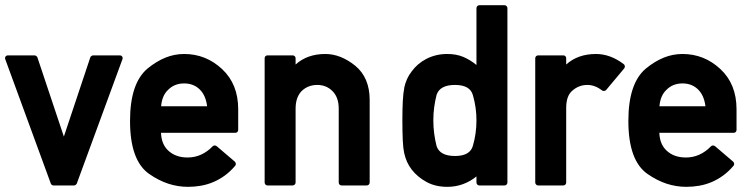

<svg xmlns="http://www.w3.org/2000/svg" viewBox="-31 -722 2934 748"><path d="M177.2 0.5Q174.3 0.5 171.1 -1.7Q168 -3.9 167 -6.8L-10.3 -490.7Q-12.7 -496.6 -9.5 -501.5Q-6.3 -506.3 0.5 -506.3H103.5Q106.4 -506.3 110.1 -503.9Q113.8 -501.5 114.7 -498.5L217.8 -189.9L320.8 -498.5Q321.8 -501.5 325.4 -503.9Q329.1 -506.3 332 -506.3H435.1Q441.9 -506.3 445.1 -501.5Q448.2 -496.6 445.8 -490.7L268.1 -6.8Q267.1 -4.4 263.9 -2Q260.7 0.5 257.8 0.5Z M897 -216.3Q897 -210.9 893.8 -207.8Q890.6 -204.6 885.7 -204.6H596.2Q597.2 -181.2 604.5 -164.1Q611.8 -147 624.5 -135.3Q653.3 -108.4 699.7 -108.4Q754.9 -108.4 797.4 -151.9Q800.8 -155.3 805.2 -155.3Q809.6 -155.3 813.5 -152.3L883.8 -92.3Q887.2 -88.9 887.7 -84.2Q888.2 -79.6 885.3 -76.2Q866.2 -53.7 844.7 -38.1Q823.2 -22.5 800 -12.7Q776.9 -2.9 752 1.5Q727.1 5.9 701.7 5.9Q662.1 5.9 624.8 -6.3Q587.4 -18.6 550.8 -43.9Q475.6 -95.7 475.6 -251Q475.6 -397.9 543.9 -455.1Q578.6 -483.4 613.8 -497.6Q648.9 -511.7 686.5 -511.7Q771 -511.7 834 -453.1Q897 -394.5 897 -296.4ZM775.9 -308.1Q770.5 -351.1 746.6 -374Q722.7 -397 686.5 -397Q647.9 -397 623 -371.1Q600.1 -349.1 596.7 -308.1Z M1011.2 0.5Q1006.3 0.5 1003.2 -2.9Q1000 -6.3 1000 -11.2V-494.6Q1000 -500 1003.2 -503.2Q1006.3 -506.3 1011.2 -506.3H1108.9Q1113.8 -506.3 1117.2 -503.2Q1120.6 -500 1120.6 -494.6V-470.7Q1166 -511.7 1236.3 -511.7Q1295.9 -511.7 1352.5 -466.3Q1409.2 -419.9 1409.2 -332.5V-11.2Q1409.2 -6.3 1406 -2.9Q1402.8 0.5 1397.5 0.5H1300.3Q1294.9 0.5 1291.7 -2.9Q1288.6 -6.3 1288.6 -11.2V-298.8Q1288.6 -342.8 1264.2 -367.2Q1240.2 -391.1 1205.1 -391.1Q1168.9 -391.1 1144 -367.2Q1120.6 -342.8 1120.6 -298.8V-11.2Q1120.6 -6.3 1117.2 -2.9Q1113.8 0.5 1108.9 0.5Z M1836.9 0.5Q1831.5 0.5 1828.4 -2.9Q1825.2 -6.3 1825.2 -11.2V-34.7Q1801.3 -15.1 1772.5 -4.6Q1743.7 5.9 1711.9 5.9Q1665 5.9 1630.4 -13.2Q1595.7 -32.2 1573.2 -61Q1562.5 -74.7 1554.9 -91.3Q1547.4 -107.9 1543.5 -126.5Q1539.6 -144 1538.1 -175.8Q1536.6 -207.5 1536.6 -253.4Q1536.6 -297.9 1538.3 -329.1Q1540 -360.4 1543.9 -378.9H1543.5Q1547.4 -397.5 1554.7 -413.8Q1562 -430.2 1573.2 -444.3Q1584 -459 1598.1 -471.2Q1612.3 -483.4 1629.6 -492.4Q1647 -501.5 1667.5 -506.6Q1688 -511.7 1711.9 -511.7Q1746.6 -511.7 1773.4 -500.5Q1800.3 -489.3 1825.2 -468.8V-689.9Q1825.2 -694.8 1828.4 -698.2Q1831.5 -701.7 1836.9 -701.7H1934.1Q1939.5 -701.7 1942.6 -698.2Q1945.8 -694.8 1945.8 -689.9V-11.2Q1945.8 -6.3 1942.6 -2.9Q1939.5 0.5 1934.1 0.5ZM1741.7 -391.1Q1682.6 -391.1 1669.9 -352.5Q1664.1 -330.1 1660.6 -304.9Q1657.2 -279.8 1657.2 -253.4Q1657.2 -226.6 1660.6 -200.9Q1664.1 -175.3 1669.9 -152.8Q1682.6 -114.3 1741.7 -114.3Q1800.8 -114.3 1811.5 -154.8Q1818.4 -178.7 1821.8 -203.1Q1825.2 -227.5 1825.2 -253.4Q1825.2 -278.3 1821.8 -302.5Q1818.4 -326.7 1811.5 -350.6Q1800.8 -391.1 1741.7 -391.1Z M2065.9 0.5Q2061 0.5 2057.6 -2.9Q2054.2 -6.3 2054.2 -11.2V-494.6Q2054.2 -500 2057.6 -503.2Q2061 -506.3 2065.9 -506.3H2163.1Q2168.5 -506.3 2171.6 -503.2Q2174.8 -500 2174.8 -494.6V-470.7Q2220.2 -511.7 2291 -511.7Q2346.7 -511.7 2398.9 -472.2Q2402.8 -469.2 2403.3 -464.4Q2403.8 -459.5 2400.9 -455.6L2330.6 -371.6Q2327.6 -368.2 2323 -367.7Q2318.4 -367.2 2314.5 -369.6Q2287.1 -391.1 2257.3 -391.1Q2224.6 -391.1 2199.7 -369.6Q2174.8 -349.6 2174.8 -301.8V-11.2Q2174.8 -6.3 2171.6 -2.9Q2168.5 0.5 2163.1 0.5Z M2838.4 -216.3Q2838.4 -210.9 2835.2 -207.8Q2832 -204.6 2827.1 -204.6H2537.6Q2538.6 -181.2 2545.9 -164.1Q2553.2 -147 2565.9 -135.3Q2594.7 -108.4 2641.1 -108.4Q2696.3 -108.4 2738.8 -151.9Q2742.2 -155.3 2746.6 -155.3Q2751 -155.3 2754.9 -152.3L2825.2 -92.3Q2828.6 -88.9 2829.1 -84.2Q2829.6 -79.6 2826.7 -76.2Q2807.6 -53.7 2786.1 -38.1Q2764.6 -22.5 2741.5 -12.7Q2718.3 -2.9 2693.4 1.5Q2668.5 5.9 2643.1 5.9Q2603.5 5.9 2566.2 -6.3Q2528.8 -18.6 2492.2 -43.9Q2417 -95.7 2417 -251Q2417 -397.9 2485.4 -455.1Q2520 -483.4 2555.2 -497.6Q2590.3 -511.7 2627.9 -511.7Q2712.4 -511.7 2775.4 -453.1Q2838.4 -394.5 2838.4 -296.4ZM2717.3 -308.1Q2711.9 -351.1 2688 -374Q2664.1 -397 2627.9 -397Q2589.4 -397 2564.5 -371.1Q2541.5 -349.1 2538.1 -308.1Z"/></svg>

Font: Alte DIN 1451 Mittelschrift
Style: Bold
Weight: 700
Designer: Peter Wiegel
Foundry: Peter Wiegel
Version: Version 1.003